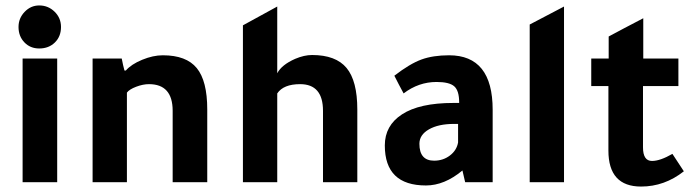

<svg xmlns="http://www.w3.org/2000/svg" viewBox="-20 -669 2556 705"><path d="M190 -454V0H63V-454ZM48 -570Q48 -602 70.5 -625.5Q93 -649 124 -649Q157 -649 180.5 -626Q204 -603 204 -570Q204 -535 181.5 -513Q159 -491 124 -491Q91 -491 69.5 -513.5Q48 -536 48 -570Z M442 -410Q462 -433 502 -449.5Q542 -466 578 -466Q664 -466 702.5 -419Q741 -372 741 -267V0H614V-262Q614 -360 527 -360Q505 -360 480 -350.5Q455 -341 446 -329V0H320V-454H427Q432 -428 437 -410Z M872 -576 998 -645V-400Q1014 -431 1064 -453Q1097 -467 1126 -467Q1213 -467 1252.5 -419.5Q1292 -372 1292 -267V0H1166V-262Q1166 -360 1082 -360Q1021 -360 998 -326V0H872Z M1789 0H1688L1678 -43Q1612 12 1544 12Q1393 12 1393 -135Q1393 -208 1456 -249Q1520 -291 1645 -291H1666V-293Q1666 -336 1648 -352Q1630 -368 1583 -368Q1517 -368 1462 -326Q1444 -359 1428 -391Q1485 -435 1527.5 -450.5Q1570 -466 1629 -466Q1789 -466 1789 -266ZM1662 -214H1647Q1590 -214 1555 -194Q1520 -174 1520 -141Q1520 -79 1574 -79Q1607 -79 1632 -98Q1657 -117 1662 -146Z M2051 -645V0H1925V-579Z M2471 -353H2341V-128Q2341 -78 2374 -78Q2404 -78 2449 -104L2491 -40Q2420 16 2334 16Q2214 16 2214 -116V-353H2151V-454H2215V-535Q2265 -562 2342 -602V-454H2471Z"/></svg>

Font: Tajawal
Style: Bold
Weight: 700
Designer: Boutros Fonts
Foundry: Created by Boutros International 2017
Version: Version 1.700